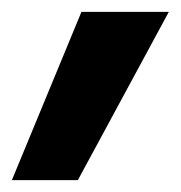

<svg xmlns="http://www.w3.org/2000/svg" viewBox="-73 -173 304 323"><path d="M64 -153H211L58 130H-53Z"/></svg>

Font: Cairo
Style: Bold Italic
Weight: 700
Italic angle: -13°
Designer: Mohamed Gaber, Accademia di Belle Arti di Urbino and others
Foundry: Kief Type Foundry, Accademia di Belle Arti di Urbino and others
Version: Version 3.011